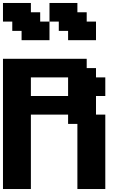

<svg xmlns="http://www.w3.org/2000/svg" viewBox="-20 -1270 852 1290"><path d="M500 0H687.5V-500H625V-625H687.5V-750H625V-812.5H562.5V-875H0V0H187.5V-500H437.5V-437.5H500ZM437.5 -625H187.5V-750H437.5ZM437.5 -1000H625V-1125H562.5V-1187.5H500V-1250H312.5V-1125H250V-1187.5H187.5V-1250H0V-1125H62.5V-1062.5H125V-1000H312.5V-1125H375V-1062.5H437.5Z"/></svg>

Font: Faithful 32x
Style: Semibold
Weight: 400
Foundry: Faithful Resource Pack
Version: Version 1.0; January 27, 2023